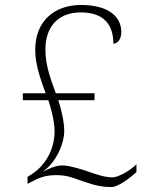

<svg xmlns="http://www.w3.org/2000/svg" viewBox="-20 -743 599 774"><path d="M429 11C458 11 508 -29 530 -49V-81C507 -57 458 -28 433 -28C400 -28 359 -43 334 -52C313 -59 261 -76 234 -76C218 -76 201 -75 155 -52L152 -51C206 -87 239 -164 239 -215C239 -253 226 -306 215 -339H361V-367H205C189 -413 163 -473 163 -543C163 -634 213 -693 306 -693C409 -693 437 -632 437 -567C451 -567 469 -581 469 -614C469 -680 411 -723 307 -723C198 -723 122 -657 122 -542C122 -482 143 -425 164 -367H72V-339H175C187 -302 200 -252 200 -214C200 -127 150 -68 110 -42L91 -30V-2L109 -11C138 -27 164 -37 206 -37C249 -37 273 -27 303 -16C341 -4 373 11 429 11Z"/></svg>

Font: Noto Serif Lao ExtraLight
Style: Regular
Weight: 200
Designer: Monotype Design Team
Foundry: Monotype Imaging Inc.
Version: Version 2.003